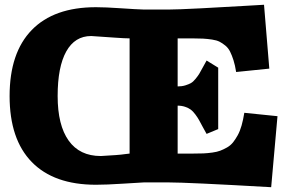

<svg xmlns="http://www.w3.org/2000/svg" viewBox="-20 -760 1200 800"><path d="M1080.1 -740.2 1102.1 -474.1 963.9 -460Q959.5 -488.3 952.9 -509Q946.3 -529.8 938.7 -544.9Q931.2 -560.1 918.9 -570.1Q906.7 -580.1 894.8 -586.2Q882.8 -592.3 863.3 -595.2Q843.8 -598.1 825.7 -599.1Q807.6 -600.1 779.8 -600.1H720.2V-399.9Q737.8 -399.9 752.2 -404.3Q766.6 -408.7 775.9 -414.1Q785.2 -419.4 795.2 -431.9Q805.2 -444.3 810.1 -452.4Q814.9 -460.4 825.2 -479.5Q835.4 -498.5 840.8 -507.8L889.2 -478V-222.2L840.8 -202.1Q834.5 -212.9 824.7 -231.2Q814.9 -249.5 809.3 -259.8Q803.7 -270 793.9 -283.2Q784.2 -296.4 774.9 -303.2Q765.6 -310.1 751.5 -314.9Q737.3 -319.8 720.2 -319.8V-120.1H785.2Q810.1 -120.1 827.4 -120.8Q844.7 -121.6 864.5 -124.3Q884.3 -127 897.7 -132.1Q911.1 -137.2 925.8 -145.5Q940.4 -153.8 950.7 -166.5Q960.9 -179.2 970.5 -196.5Q980 -213.9 986.6 -237.1Q993.2 -260.3 998 -290L1136.2 -275.9L1109.9 20Q760.3 0 680.2 0H580.1Q558.1 1 490.5 5.4Q422.9 9.8 379.9 9.8Q204.6 9.8 112.3 -85Q20 -179.7 20 -359.9Q20 -540 112.3 -635Q204.6 -730 379.9 -730Q418.9 -730 482.9 -725.6Q546.9 -721.2 580.1 -720.2H681.2Q716.8 -720.2 816.4 -725.3Q916 -730.5 998 -735.4ZM520 -600.1Q501 -600.1 460.9 -603L359.9 -609.9Q292 -609.9 256.1 -545.7Q220.2 -481.4 220.2 -359.9Q220.2 -238.3 266.1 -174.1Q312 -109.9 399.9 -109.9L461.9 -113.8Q473.6 -114.7 483.6 -115.7Q493.7 -116.7 503.9 -118.2Q514.2 -119.6 520 -120.1Z"/></svg>

Font: Zantroke
Style: Regular
Weight: 500
Foundry: gluk
Version: Version 0.36